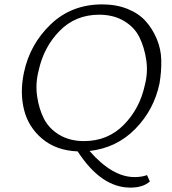

<svg xmlns="http://www.w3.org/2000/svg" viewBox="-20 -684 783 875"><path d="M707 -304Q682 -184 597 -97Q512 -10 388 4Q492 123 593 123Q626 123 650 114L663 143Q632 171 574 171Q441 171 334 6Q236 2 172.5 -51.5Q109 -105 89.5 -184Q70 -263 89 -353Q116 -482 211 -573Q306 -664 446 -664Q510 -664 561 -643.5Q612 -623 643.5 -588Q675 -553 694.5 -506.5Q714 -460 715 -409Q716 -358 707 -304ZM363 -41Q471 -41 544 -115Q617 -189 640 -296Q655 -354 646.5 -411Q638 -468 615.5 -514Q593 -560 545 -588.5Q497 -617 432 -617Q324 -617 251.5 -543Q179 -469 156 -362Q141 -304 149 -246.5Q157 -189 180 -143.5Q203 -98 250.5 -69.5Q298 -41 363 -41Z"/></svg>

Font: EauTestText Semilight
Style: Italic
Weight: 300
Italic angle: -12°
Designer: Christian Thalmann (Catharsis Fonts)
Version: Version 0.001;PS 000.001;hotconv 1.0.88;makeotf.lib2.5.64775